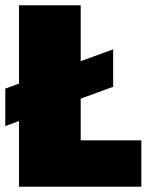

<svg xmlns="http://www.w3.org/2000/svg" viewBox="-21 -708 574 728"><path d="M51 0V-249L-1 -230V-372L51 -391V-688H285V-476L408 -521V-379L285 -334V-176H515V0Z"/></svg>

Font: Saira Black
Style: Regular
Weight: 900
Designer: Hector Gatti with collaboration of the Omnibus-Type team
Foundry: Omnibus-Type
Version: Version 1.100; ttfautohint (v1.8.3)